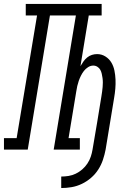

<svg xmlns="http://www.w3.org/2000/svg" viewBox="-60 -755 680 969"><path d="M249 194V136Q267 136 286 133Q305 130 322.5 121.5Q340 113 355 100Q370 87 381 70.5Q392 54 398 36Q404 18 407 0Q419 -68 430 -135.5Q441 -203 452 -270Q454 -282 455.5 -293.5Q457 -305 458 -316Q459 -327 459 -338.5Q459 -350 457.5 -361Q456 -372 453.5 -383Q451 -394 446 -403Q441 -412 431.5 -418Q422 -424 411 -424Q397 -424 384.5 -416Q372 -408 363.5 -397Q355 -386 348.5 -373Q342 -360 337.5 -347Q333 -334 330 -321Q327 -308 325 -294L286 -58H343V0H211L323 -677H192L80 0H-40V-58H24L127 -677H70V-735H453V-677H388L346 -421Q353 -433 361 -444.5Q369 -456 380 -465Q391 -474 404 -478Q417 -482 430 -482Q453 -482 472 -470Q491 -458 502 -439.5Q513 -421 517.5 -399Q522 -377 523 -354Q524 -331 522 -307.5Q520 -284 516 -261L473 0Q468 26 459.5 51.5Q451 77 436 100.5Q421 124 399.5 142.5Q378 161 353 173Q328 185 301.5 189.5Q275 194 249 194Z"/></svg>

Font: Iosevka Curly Slab LtExObl
Style: Regular
Weight: 300
Width: 7
Italic angle: -9°
Monospace: yes
Designer: Belleve Invis
Foundry: Belleve Invis
Version: Version 11.1.0; ttfautohint (v1.8.3)